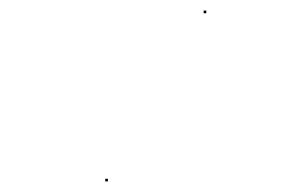

<svg xmlns="http://www.w3.org/2000/svg" viewBox="-20 -512 554 363"><path d="M179 -169V-174H184V-169ZM365 -487V-492H370V-487Z"/></svg>

Font: FRB American Cursive Just Beginnings
Style: Italic
Weight: 400
Italic angle: -25°
Version: Version 2.0;Modular Font Editor K font №1